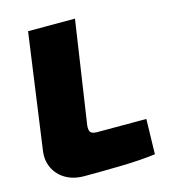

<svg xmlns="http://www.w3.org/2000/svg" viewBox="-105 -774 762 862"><g transform="rotate(-15 276.0 -343.0)"><path d="M323 -690 252 -212Q250 -190 257.5 -181Q265 -172 288 -172H516L512 -9Q443 0 355 2Q267 4 181 4Q131 4 95 -17Q59 -38 41.5 -74.5Q24 -111 31 -157L105 -690Z"/></g></svg>

Font: Exo 2 Black
Style: Italic
Weight: 900
Italic angle: -8°
Designer: Natanael Gama
Foundry: Natanael Gama
Version: Version 2.010